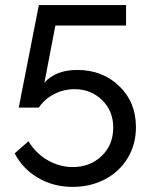

<svg xmlns="http://www.w3.org/2000/svg" viewBox="-20 -730 598 760"><path d="M267.1 9.8Q191.9 9.8 130.9 -25.9Q69.8 -61.5 38.1 -123L92.8 -170.9Q120.6 -124 167.7 -96.4Q214.8 -68.8 268.1 -68.8Q336.9 -68.8 382.6 -112.8Q428.2 -156.7 428.2 -225.1Q428.2 -291 384 -334Q339.8 -377 274.9 -377Q232.4 -377 194.6 -357.7Q156.7 -338.4 133.8 -304.2H54.2L133.8 -710H479V-628.9H199.2L155.8 -402.8Q200.7 -453.1 286.1 -453.1Q385.3 -453.1 451.7 -389.4Q518.1 -325.7 518.1 -227.1Q518.1 -157.7 484.9 -103.5Q451.7 -49.3 394.5 -19.8Q337.4 9.8 267.1 9.8Z"/></svg>

Font: Rawline Medium
Style: Regular
Weight: 500
Designer: Matt McInerney, Pablo Impallari, Rodrigo Fuenzalida
Foundry: Matt McInerney, Pablo Impallari, Rodrigo Fuenzalida
Version: Version 4.020;PS 004.020;hotconv 1.0.88;makeotf.lib2.5.64775